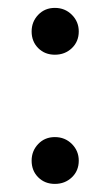

<svg xmlns="http://www.w3.org/2000/svg" viewBox="-20 -458 275 479"><path d="M58.9 -379.5Q58.9 -403.9 75.4 -421.1Q91.8 -438.3 116.9 -438.3Q142.1 -438.3 159.3 -421.1Q176.5 -403.9 176.5 -379.5Q176.5 -354.4 159.3 -337.9Q142.1 -321.5 116.9 -321.5Q91.8 -321.5 75.4 -337.9Q58.9 -354.4 58.9 -379.5ZM58.9 -57.2Q58.9 -81.6 75.4 -98.8Q91.8 -116 116.9 -116Q142.1 -116 159.3 -98.8Q176.5 -81.6 176.5 -57.2Q176.5 -32 159.3 -15.6Q142.1 0.8 116.9 0.8Q91.8 0.8 75.4 -15.6Q58.9 -32 58.9 -57.2Z"/></svg>

Font: Hind Variable Light
Style: Regular
Weight: 300
Designer: Manushi Parikh, Satya Rajpurohit
Foundry: Indian Type Foundry
Version: Version 3.000